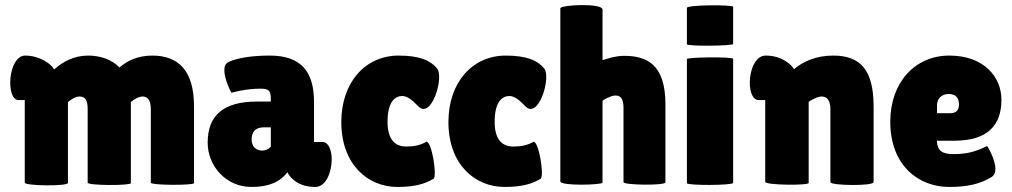

<svg xmlns="http://www.w3.org/2000/svg" viewBox="-20 -730 4004 760"><path d="M327 -7C327 5 498 5 498 -5V-326C503 -330 508 -334 513 -337C522 -342 533 -348 544 -348C566 -348 577 -331 577 -298V-7C577 4 748 4 748 -5V-309C748 -453 684 -510 583 -510C526 -510 484 -490 453 -463C422 -495 376 -510 329 -510C273 -510 229 -486 194 -455C186 -474 139 -510 80 -510C11 -510 2 -334 53 -334H78V-7C78 6 249 8 249 -6V-326C254 -330 259 -334 264 -337C273 -342 283 -348 294 -348C318 -348 327 -333 327 -298Z M1223 -168V-326C1223 -442 1176 -510 1048 -510C992 -510 928 -504 885 -485C872 -478 868 -467 868 -452C868 -433 875 -410 882 -393C886 -382 891 -372 896 -363L931 -371C952 -375 981 -379 1010 -379C1043 -379 1052 -373 1052 -338V-328H997C864 -328 802 -273 802 -165C802 -73 875 10 975 10C1044 10 1087 -9 1118 -48C1123 -37 1131 -27 1141 -19C1158 -4 1185 10 1228 10C1271 10 1293 -50 1293 -99C1293 -136 1280 -168 1257 -168ZM976 -179C976 -207 991 -226 1024 -226H1052V-149C1042 -139 1031 -134 1018 -134C995 -134 976 -148 976 -179Z M1514 -248C1514 -327 1544 -350 1572 -350C1595 -350 1615 -330 1634 -311C1687 -252 1739 -425 1710 -459C1685 -490 1642 -510 1558 -510C1426 -510 1331 -404 1331 -247C1331 -79 1436 10 1553 10C1616 10 1660 0 1697 -23C1710 -39 1689 -169 1668 -169C1643 -154 1615 -150 1588 -150C1545 -150 1514 -176 1514 -248Z M1938 -248C1938 -327 1968 -350 1996 -350C2019 -350 2039 -330 2058 -311C2111 -252 2163 -425 2134 -459C2109 -490 2066 -510 1982 -510C1850 -510 1755 -404 1755 -247C1755 -79 1860 10 1977 10C2040 10 2084 0 2121 -23C2134 -39 2113 -169 2092 -169C2067 -154 2039 -150 2012 -150C1969 -150 1938 -176 1938 -248Z M2198 -12C2198 7 2365 2 2365 -7V-331C2370 -335 2375 -338 2381 -341C2392 -346 2404 -352 2416 -352C2440 -352 2448 -334 2448 -303V-9C2448 3 2614 5 2614 -8V-318C2614 -478 2537 -509 2450 -509C2418 -509 2388 -499 2365 -492V-692C2365 -719 2198 -711 2198 -697Z M2699 -5C2699 5 2882 4 2882 -6V-497C2882 -506 2699 -504 2699 -496ZM2699 -555C2699 -546 2882 -548 2882 -556V-703C2882 -712 2699 -711 2699 -699Z M3009 -10C3009 3 3181 5 3181 -6V-327C3186 -331 3192 -334 3198 -337C3209 -342 3220 -348 3232 -348C3255 -348 3267 -331 3267 -298V-9C3267 5 3438 7 3438 -9V-309C3438 -454 3385 -510 3278 -510C3211 -510 3159 -487 3123 -456C3113 -474 3075 -510 3011 -510C2938 -510 2928 -334 2983 -334H3009Z M3901 -27C3916 -34 3920 -47 3920 -62C3920 -100 3888 -153 3887 -152C3840 -128 3803 -120 3754 -120C3715 -120 3689 -130 3689 -173H3758C3889 -173 3944 -234 3944 -335C3944 -426 3874 -510 3738 -510C3602 -510 3504 -404 3504 -248C3504 -75 3616 10 3737 10C3813 10 3860 -3 3901 -27ZM3776 -316C3776 -293 3763 -282 3743 -282H3689V-313C3689 -344 3712 -358 3735 -358C3762 -358 3776 -344 3776 -316Z"/></svg>

Font: Lilita 2
Style: Regular
Weight: 400
Designer: Juan Montoreano
Foundry: Juan Montoreano
Version: Version 2.001